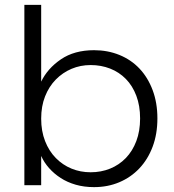

<svg xmlns="http://www.w3.org/2000/svg" viewBox="-20 -760 715 788"><path d="M149 -425Q175 -479 230 -516.5Q285 -554 366 -554Q422 -554 470 -534.5Q518 -515 552.5 -478.5Q587 -442 606.5 -390Q626 -338 626 -274Q626 -210 606.5 -158Q587 -106 552 -69Q517 -32 469.5 -12Q422 8 366 8Q325 8 290.5 -2Q256 -12 229 -29.5Q202 -47 181.5 -70Q161 -93 149 -120V0H80V-740H149ZM555 -274Q555 -326 539.5 -367Q524 -408 496.5 -436Q469 -464 432 -478.5Q395 -493 352 -493Q310 -493 273.5 -477.5Q237 -462 209 -433.5Q181 -405 165 -364.5Q149 -324 149 -273Q149 -222 165 -181Q181 -140 209 -111.5Q237 -83 273.5 -68Q310 -53 352 -53Q395 -53 432 -68Q469 -83 496.5 -111.5Q524 -140 539.5 -181Q555 -222 555 -274Z"/></svg>

Font: SVN-Poppins Light
Style: Regular
Weight: 300
Designer: Ninad Kale (Devanagari), Jonny Pinhorn (Latin)
Foundry: Indian Type Foundry
Version: Version 3.002 2017; ttfautohint (v1.8.3)